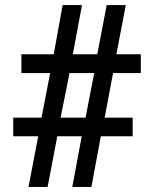

<svg xmlns="http://www.w3.org/2000/svg" viewBox="-20 -734 604 754"><path d="M92 0 130 -199H32V-272H143L177 -447H64V-521H191L226 -714H302L266 -521H362L399 -714H474L437 -521H533V-447H424L391 -272H501V-199H376L339 0H264L301 -199H205L167 0ZM218 -272H316L350 -447H253Z"/></svg>

Font: Noto Serif Tibetan ExtraBold
Style: Regular
Weight: 800
Version: Version 2.103